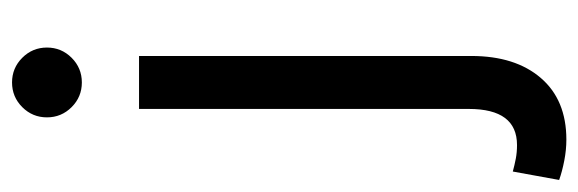

<svg xmlns="http://www.w3.org/2000/svg" viewBox="-386 -425 961 319"><g transform="rotate(-90 94.5 -265.5)"><path d="M59 -668Q59 -692 76 -709Q93 -726 117 -726Q141 -726 158 -709Q175 -692 175 -668Q175 -644 158 -627Q141 -610 117 -610Q93 -610 76 -627Q59 -644 59 -668ZM-45 183 -31 106Q-20 109 -9.5 111Q1 113 13 113Q73 113 73 33V-515H161V37Q161 110 124.5 152.5Q88 195 22 195Q5 195 -13 191.5Q-31 188 -45 183Z"/></g></svg>

Font: Radio Canada Condensed
Style: Regular
Weight: 400
Width: 3
Designer: Charles Daoud, Etienne Aubert Bonn, Alexandre Saumier Demers, Jacques Le Bailly
Foundry: Radio-Canada
Version: Version 2.104; ttfautohint (v1.8.4.7-5d5b);gftools[0.9.28.de